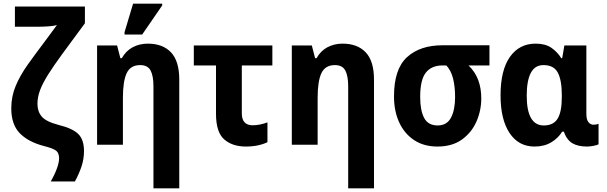

<svg xmlns="http://www.w3.org/2000/svg" viewBox="-20 -796 3339 1056"><path d="M259 202Q280 166 292.5 132Q305 98 305 75Q305 46 289 33Q273 20 221 7Q134 -16 88 -64Q42 -112 42 -200Q42 -266 66.5 -324Q91 -382 131.5 -439Q172 -496 219 -558L293 -658Q275 -653 245 -651Q215 -649 193 -649H62V-760H447V-668L321 -497Q275 -434 245 -386.5Q215 -339 200.5 -300.5Q186 -262 186 -225Q186 -183 209.5 -155Q233 -127 302 -109Q379 -90 410.5 -59Q442 -28 442 35Q442 78 428.5 119Q415 160 392 202Z M824 240V-321Q824 -379 808 -408.5Q792 -438 751 -438Q698 -438 677 -394Q656 -350 656 -259V0H514V-546H624L642 -476H650Q673 -517 710.5 -536.5Q748 -556 793 -556Q875 -556 920.5 -508Q966 -460 966 -358V240ZM665 -606V-619L712 -776H872V-766L762 -606Z M1332 10Q1258 10 1213 -29.5Q1168 -69 1168 -170V-436H1046V-546H1478V-436H1310V-172Q1310 -139 1325.5 -123Q1341 -107 1368 -107Q1389 -107 1409.5 -111Q1430 -115 1451 -123V-14Q1429 -3 1398.5 3.5Q1368 10 1332 10Z M1895 240V-321Q1895 -379 1879 -408.5Q1863 -438 1822 -438Q1769 -438 1748 -394Q1727 -350 1727 -259V0H1585V-546H1695L1713 -476H1721Q1744 -517 1781.5 -536.5Q1819 -556 1864 -556Q1946 -556 1991.5 -508Q2037 -460 2037 -358V240Z M2386 10Q2311 10 2257.5 -25.5Q2204 -61 2175.5 -123Q2147 -185 2147 -266Q2147 -416 2218.5 -481.5Q2290 -547 2414 -547H2672V-436H2557Q2594 -400 2610.5 -355Q2627 -310 2627 -255Q2627 -188 2600.5 -127.5Q2574 -67 2520.5 -28.5Q2467 10 2386 10ZM2387 -106Q2438 -106 2460.5 -149Q2483 -192 2483 -262Q2483 -319 2472 -363.5Q2461 -408 2435 -436H2413Q2354 -436 2322.5 -397Q2291 -358 2291 -263Q2291 -188 2313 -147Q2335 -106 2387 -106Z M2920 10Q2832 10 2782.5 -64.5Q2733 -139 2733 -271Q2733 -410 2784.5 -483Q2836 -556 2926 -556Q2979 -556 3012 -533.5Q3045 -511 3067 -476H3072L3084 -546H3205V-170Q3205 -138 3216.5 -124Q3228 -110 3244 -110Q3260 -110 3272 -115V-3Q3266 2 3245 6Q3224 10 3209 10Q3158 10 3127.5 -8.5Q3097 -27 3081 -72H3072Q3050 -36 3011.5 -13Q2973 10 2920 10ZM2971 -106Q3024 -106 3047 -143.5Q3070 -181 3070 -263V-272Q3070 -355 3048 -396.5Q3026 -438 2969 -438Q2922 -438 2899.5 -395Q2877 -352 2877 -270Q2877 -106 2971 -106Z"/></svg>

Font: Noto Sans SemiCondensed
Style: Bold
Weight: 700
Width: 4
Designer: Monotype Design Team
Foundry: Monotype Imaging Inc.
Version: Version 2.013; ttfautohint (v1.8.4.7-5d5b)